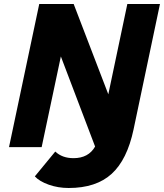

<svg xmlns="http://www.w3.org/2000/svg" viewBox="-20 -735 819 959"><path d="M25 0 176 -715H348L521 -264L616 -715H779L647 -88Q615 63 537.5 133.5Q460 204 323 204Q270 204 223.5 187.5Q177 171 154 146L256 22Q291 55 347 55Q422 55 455 -3L284 -453L188 0Z"/></svg>

Font: Wix Madefor Text ExtraBold
Style: Italic
Weight: 800
Italic angle: -12°
Designer: Dalton Maag Ltd
Foundry: Dalton Maag Ltd
Version: Version 3.100